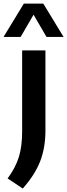

<svg xmlns="http://www.w3.org/2000/svg" viewBox="-60 -830 379 1084"><path d="M68.5 234.5 -17 177.5Q28 116.5 46.5 56.2Q65 -4 65 -87V-545.5H196.5V-93Q196.5 3 167.2 79.5Q138 156 68.5 234.5ZM-40 -621.5 74.5 -809.5H184.5L299 -621.5H202.5L129.5 -747L56.5 -621.5Z"/></svg>

Font: Encode Sans SmBold
Style: Regular
Weight: 600
Designer: Multiple Designers
Foundry: Impallari Type
Version: Version 3.002; ttfautohint (v1.8.3) -l 8 -r 50 -G 200 -x 14 